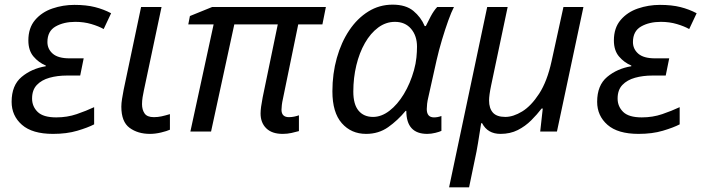

<svg xmlns="http://www.w3.org/2000/svg" viewBox="-20 -566 3017 826"><path d="M208 10Q119 10 74.5 -29Q30 -68 30 -128Q30 -199 73 -235Q116 -271 177 -281V-284Q146 -297 124 -323Q102 -349 102 -392Q102 -446 131 -480Q160 -514 205.5 -529.5Q251 -545 300 -545Q351 -545 388.5 -535.5Q426 -526 458 -509L426 -441Q405 -453 373 -462.5Q341 -472 304 -472Q254 -472 219 -452Q184 -432 184 -385Q184 -355 207 -335Q230 -315 279 -315H340L325 -241H268Q227 -241 193 -231.5Q159 -222 138.5 -200.5Q118 -179 118 -142Q118 -108 142 -84.5Q166 -61 222 -61Q269 -61 310 -75Q351 -89 385 -105V-31Q358 -17 312.5 -3.5Q267 10 208 10Z M625 10Q573 10 537.5 -16Q502 -42 502 -107Q502 -122 505 -140.5Q508 -159 512 -180L587 -536H675L599 -177Q596 -164 593.5 -148Q591 -132 591 -118Q591 -94 602 -78Q613 -62 642 -62Q659 -62 675 -65.5Q691 -69 711 -75V-8Q698 -2 673 4Q648 10 625 10Z M1196 10Q1150 10 1125.5 -14Q1101 -38 1101 -78Q1101 -101 1110 -147L1175 -461H988L888 0H799L899 -461H790L797 -497L893 -536H1382L1367 -461H1263L1197 -140Q1194 -127 1192.5 -114.5Q1191 -102 1191 -94Q1191 -62 1223 -62Q1235 -62 1246.5 -64.5Q1258 -67 1266 -70V-2Q1252 2 1234 6Q1216 10 1196 10Z M1555 10Q1491 10 1450.5 -36Q1410 -82 1410 -173Q1410 -249 1429 -316.5Q1448 -384 1482.5 -435.5Q1517 -487 1564.5 -516.5Q1612 -546 1669 -546Q1726 -546 1758.5 -519Q1791 -492 1807 -454H1812Q1820 -471 1833 -495.5Q1846 -520 1861 -536H1933Q1922 -515 1908.5 -477.5Q1895 -440 1881.5 -395Q1868 -350 1858 -306L1823 -149Q1819 -133 1817.5 -119.5Q1816 -106 1816 -97Q1816 -61 1847 -61Q1863 -61 1879 -67V-3Q1871 1 1853 5.5Q1835 10 1818 10Q1728 10 1728 -89H1725Q1691 -48 1650 -19Q1609 10 1555 10ZM1585 -63Q1621 -63 1655.5 -89.5Q1690 -116 1717.5 -161.5Q1745 -207 1761 -264Q1769 -293 1771.5 -318.5Q1774 -344 1774 -365Q1774 -412 1748.5 -442Q1723 -472 1679 -472Q1640 -472 1607 -447.5Q1574 -423 1550 -381Q1526 -339 1513 -285Q1500 -231 1500 -172Q1500 -117 1522.5 -90Q1545 -63 1585 -63Z M1912 240 2076 -536H2164L2093 -199Q2084 -156 2084 -134Q2084 -100 2100.5 -81.5Q2117 -63 2154 -63Q2188 -63 2226.5 -86.5Q2265 -110 2299.5 -163Q2334 -216 2353 -303L2404 -536H2490L2376 0H2304L2315 -99H2310Q2291 -74 2265.5 -48.5Q2240 -23 2207.5 -6.5Q2175 10 2133 10Q2078 10 2054 -36H2050Q2048 -22 2044 2Q2040 26 2036.5 49Q2033 72 2030 86L1998 240Z M2727 10Q2638 10 2593.5 -29Q2549 -68 2549 -128Q2549 -199 2592 -235Q2635 -271 2696 -281V-284Q2665 -297 2643 -323Q2621 -349 2621 -392Q2621 -446 2650 -480Q2679 -514 2724.5 -529.5Q2770 -545 2819 -545Q2870 -545 2907.5 -535.5Q2945 -526 2977 -509L2945 -441Q2924 -453 2892 -462.5Q2860 -472 2823 -472Q2773 -472 2738 -452Q2703 -432 2703 -385Q2703 -355 2726 -335Q2749 -315 2798 -315H2859L2844 -241H2787Q2746 -241 2712 -231.5Q2678 -222 2657.5 -200.5Q2637 -179 2637 -142Q2637 -108 2661 -84.5Q2685 -61 2741 -61Q2788 -61 2829 -75Q2870 -89 2904 -105V-31Q2877 -17 2831.5 -3.5Q2786 10 2727 10Z"/></svg>

Font: Manna Sans
Style: Italic
Weight: 400
Italic angle: -12°
Designer: Monotype Design Team
Foundry: Monotype Imaging Inc.
Version: Version 2.001.1; ttfautohint (v1.8.2)